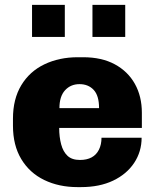

<svg xmlns="http://www.w3.org/2000/svg" viewBox="-20 -755 635 785"><path d="M297 10Q221 10 161 -19Q101 -48 67 -104.5Q33 -161 33 -241V-270Q33 -350 67 -406.5Q101 -463 161.5 -492Q222 -521 298 -521H320Q396 -521 449.5 -492Q503 -463 531.5 -412Q560 -361 560 -294V-232H222Q222 -195 230 -165Q238 -135 256 -118Q274 -101 307 -101Q335 -101 354.5 -111.5Q374 -122 384.5 -143Q395 -164 395 -192H559Q559 -135 528.5 -89Q498 -43 442.5 -16.5Q387 10 311 10ZM223 -313H385Q385 -364 363 -387.5Q341 -411 305 -411Q269 -411 246 -386Q223 -361 223 -313ZM111 -604V-735H245V-604ZM358 -604V-735H492V-604Z"/></svg>

Font: Chivo Medium ExtraBold
Style: Regular
Weight: 800
Version: Version 2.002